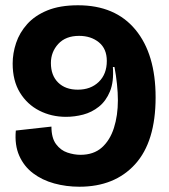

<svg xmlns="http://www.w3.org/2000/svg" viewBox="-20 -694 639 728"><path d="M281 14Q231 14 185.5 1.5Q140 -11 105.5 -37Q71 -63 53 -103.5Q35 -144 40 -199L175 -214Q175 -171 192.5 -147.5Q210 -124 235.5 -115.5Q261 -107 285 -107Q335 -107 366 -134.5Q397 -162 412 -209Q427 -256 427 -314Q427 -342 423.5 -375.5Q420 -409 414 -440H408Q412 -384 397 -347.5Q382 -311 355 -289.5Q328 -268 295.5 -259.5Q263 -251 230 -251Q175 -251 129 -274.5Q83 -298 55.5 -343Q28 -388 28 -453Q28 -492 41 -531Q54 -570 83 -602.5Q112 -635 159.5 -654.5Q207 -674 276 -674Q417 -674 493.5 -581.5Q570 -489 570 -325Q570 -157 492.5 -71.5Q415 14 281 14ZM275 -354Q324 -354 354.5 -383.5Q385 -413 385 -463Q385 -509 355 -533.5Q325 -558 280 -558Q229 -558 201 -527.5Q173 -497 173 -455Q173 -408 200.5 -381Q228 -354 275 -354Z"/></svg>

Font: Bricolage Grotesque 48pt Bricolage Grotesque 48pt Regular
Style: Bold
Weight: 700
Designer: Mathieu Triay
Foundry: Atelier Triay
Version: Version 1.000; ttfautohint (v1.8.4.7-5d5b);gftools[0.9.32]